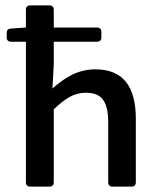

<svg xmlns="http://www.w3.org/2000/svg" viewBox="-20 -693 593 713"><path d="M334 -435.5C266.6 -435.5 217.8 -402.3 174.8 -364.3L179.7 -455.1V-538.1H340.8C350.6 -538.1 356.4 -543.9 356.4 -553.7V-575.2C356.4 -585 350.6 -590.8 340.8 -590.8H179.7V-657.2C179.7 -667 173.8 -672.9 164.1 -672.9H91.8C82 -672.9 76.2 -667 76.2 -657.2V-590.8L19.5 -586.9C9.8 -585.9 4.9 -581.1 4.9 -571.3V-553.7C4.9 -543.9 10.7 -538.1 20.5 -538.1H76.2V-15.6C76.2 -5.9 82 0 91.8 0H164.1C173.8 0 179.7 -5.9 179.7 -15.6V-287.1C222.7 -327.1 253.9 -348.6 298.8 -348.6C356.4 -348.6 381.8 -318.4 381.8 -238.3V-15.6C381.8 -5.9 387.7 0 397.5 0H468.8C478.5 0 484.4 -5.9 484.4 -15.6V-252C484.4 -370.1 438.5 -435.5 334 -435.5Z"/></svg>

Font: Ed Sans Neue Medium
Style: Regular
Weight: 500
Designer: Stephen Hutchings
Version: Version 1.004;PS 001.004;hotconv 1.0.88;makeotf.lib2.5.64775